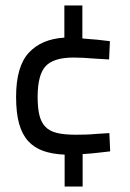

<svg xmlns="http://www.w3.org/2000/svg" viewBox="-20 -603 477 704"><path d="M217 -36Q172 -38 139 -49.5Q106 -61 83.5 -85.5Q61 -110 50 -149.5Q39 -189 39 -248Q39 -359 85.5 -409.5Q132 -460 216 -465V-583H282V-462Q299 -460 316.5 -459Q334 -458 349 -456Q367 -454 383 -452L380 -385Q354 -386 329 -388Q308 -390 286 -391Q264 -392 250 -392Q176 -392 147 -360Q118 -328 118 -248Q118 -207 124.5 -180.5Q131 -154 146.5 -138Q162 -122 189 -115.5Q216 -109 257 -109Q271 -109 292 -109.5Q313 -110 333 -112Q356 -113 381 -115L384 -48Q367 -46 349 -44Q334 -42 316.5 -40.5Q299 -39 283 -38V81H217Z"/></svg>

Font: Panefresco 400wt
Style: Regular
Weight: 400
Foundry: Campivisivi & Chank Co
Version: Version 1.002